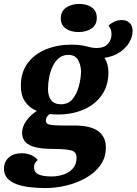

<svg xmlns="http://www.w3.org/2000/svg" viewBox="-61 -757 694 976"><path d="M170 199Q129 199 90.5 194.5Q52 190 22.5 179Q-7 168 -24 148.5Q-41 129 -41 100Q-40 64 -15.5 43Q9 22 49 22Q77 22 97.5 31.5Q118 41 131 56Q121 64 116.5 73Q112 82 112 94Q112 119 135 129.5Q158 140 201 140Q232 140 261 130.5Q290 121 309 100Q328 79 328 46Q329 15 300.5 7.5Q272 0 208 0Q154 0 119.5 -8.5Q85 -17 68.5 -35Q52 -53 51 -81Q52 -115 73.5 -144Q95 -173 126 -193Q88 -209 66.5 -240.5Q45 -272 45 -320Q45 -390 80 -436.5Q115 -483 173.5 -506.5Q232 -530 301 -530Q335 -530 356.5 -526Q378 -522 394.5 -517.5Q411 -513 430 -513Q469 -513 487.5 -534Q506 -555 506 -584Q506 -607 491 -627Q506 -641 523 -648Q540 -655 558 -655Q583 -655 598 -640.5Q613 -626 613 -600Q613 -569 595 -539.5Q577 -510 545 -489.5Q513 -469 470 -463Q480 -448 485 -429.5Q490 -411 490 -388Q490 -321 456 -273Q422 -225 364 -200Q306 -175 234 -175Q224 -175 213 -175.5Q202 -176 191 -177Q183 -171 177.5 -163Q172 -155 172 -144Q172 -127 193 -123Q214 -119 255 -119H316Q402 -119 440 -89Q478 -59 477 -7Q477 45 449 83.5Q421 122 375.5 147.5Q330 173 276.5 186Q223 199 170 199ZM249 -227Q286 -227 307.5 -253Q329 -279 339.5 -317.5Q350 -356 351 -393Q350 -428 335.5 -453Q321 -478 286 -478Q259 -478 239.5 -462.5Q220 -447 207.5 -421Q195 -395 189 -364.5Q183 -334 183 -304Q183 -269 199 -248Q215 -227 249 -227ZM338 -594Q299 -594 273.5 -612Q248 -630 248 -664Q248 -700 275.5 -718.5Q303 -737 341 -737Q381 -737 406 -719Q431 -701 431 -666Q431 -630 404 -612Q377 -594 338 -594Z"/></svg>

Font: Sansita Swashed Light SemiBold
Style: Regular
Weight: 600
Version: Version 1.003